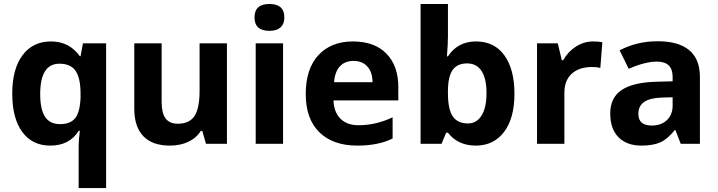

<svg xmlns="http://www.w3.org/2000/svg" viewBox="-20 -728 3633 972"><path d="M183.5 -251.8Q183.5 -174.4 207.8 -137Q232.1 -99.6 284.1 -99.6Q336.2 -99.6 360.7 -129.9Q385.2 -160.3 387.8 -235.6V-252.3Q387.8 -333.7 362.5 -369.6Q337.2 -405.5 281.1 -405.5Q183.5 -405.5 183.5 -251.8ZM234.1 9.1Q143.6 9.1 92.8 -59.9Q42 -128.9 42 -253.8Q42 -378.7 94 -448.4Q146.1 -518.2 238.4 -518.2Q330.6 -518.2 384.2 -443.4H387.8L399.9 -508.6H517.2V224H378.2V10.6Q378.2 -17.2 384.2 -65.7H378.2Q332.2 9.1 234.1 9.1Z M1128.9 0H1022.8L1004 -65.2H996.5Q974.2 -29.3 933.3 -10.1Q892.3 9.1 840.2 9.1Q751.3 9.1 705.5 -38.7Q659.8 -86.5 659.8 -176.9V-508.6H798.3V-211.3Q798.3 -156.2 818 -128.9Q837.7 -101.6 880.2 -101.6Q938.3 -101.6 964.4 -140.3Q990.4 -179 990.4 -269.5V-508.6H1128.9Z M1413 -508.6V0H1274.5V-508.6ZM1344.3 -571.8Q1268.5 -571.8 1268.5 -639.8Q1268.5 -707.8 1344 -707.8Q1419.6 -707.8 1419.6 -640Q1419.6 -607.2 1400.4 -589.5Q1381.2 -571.8 1344.3 -571.8Z M1671.4 -311.9H1866Q1865.5 -363 1839.7 -391.3Q1814 -419.6 1769.7 -419.6Q1725.5 -419.6 1700.2 -391.6Q1674.9 -363.5 1671.4 -311.9ZM1967.6 -26.8Q1895.9 9.1 1788.7 9.1Q1665.8 9.1 1596.8 -58.4Q1527.8 -125.9 1527.8 -252.3Q1527.8 -378.7 1591.5 -448.4Q1656.2 -518.2 1766.2 -518.2Q1876.1 -518.2 1936.3 -456.5Q1996.5 -394.8 1996.5 -287.2V-219.9H1668.4Q1670.4 -160.3 1703.5 -127.1Q1736.6 -94 1795.2 -94Q1882.7 -94 1967.6 -134Z M2247.7 -271V-256.3Q2247.7 -174.9 2272 -139Q2296.3 -103.1 2349.3 -103.1Q2392.8 -103.1 2417.8 -143.1Q2442.9 -183 2442.9 -256.8Q2442.9 -330.6 2417.8 -368.8Q2392.8 -407 2344.5 -407Q2296.3 -407 2272.5 -375.1Q2248.7 -343.3 2247.7 -271ZM2247.7 -442.9Q2297.3 -518.2 2390 -518.2Q2482.8 -518.2 2533.6 -447.7Q2584.4 -377.1 2584.4 -253.3Q2584.4 -129.4 2531.9 -60.2Q2479.3 9.1 2388.8 9.1Q2298.3 9.1 2247.7 -56.1H2238.6L2215.4 0H2109.2V-707.8H2247.7V-543.5Q2247.7 -508.6 2242.7 -442.9Z M2982.8 -518.2Q3009.1 -518.2 3029.3 -514.2L3019.2 -384.2Q3002 -388.8 2978.3 -388.8Q2911.5 -388.8 2874.4 -354.7Q2837.2 -320.5 2837.2 -258.8V0H2698.7V-508.6H2803.8L2824.1 -423.2H2831.1Q2855.4 -466.6 2895.9 -492.4Q2936.3 -518.2 2982.8 -518.2Z M3523.3 0H3426.2L3399.4 -69.3H3395.9Q3360.5 -24.8 3323.6 -7.8Q3286.7 9.1 3227 9.1Q3153.2 9.1 3111.2 -33.1Q3069.3 -75.3 3069.3 -153.7Q3069.3 -232.1 3125.1 -271Q3181 -309.9 3296.8 -314L3385.2 -316.5V-338.7Q3385.2 -416.1 3305.9 -416.1Q3245.7 -416.1 3162.8 -379.7L3116.8 -473.2Q3204.2 -519.2 3309.7 -519.2Q3415.1 -519.2 3469.2 -474Q3523.3 -428.7 3523.3 -338.7ZM3385.2 -193.6V-235.6L3331.6 -234.1Q3270.5 -232.1 3241.2 -212.1Q3211.8 -192.1 3211.8 -151.2Q3211.8 -92.5 3279.1 -92.5Q3327.6 -92.5 3356.4 -120.1Q3385.2 -147.6 3385.2 -193.6Z"/></svg>

Font: Khula
Style: Bold
Weight: 700
Designer: Erin McLaughlin, Steve Matteson
Version: Version 1.000;PS 1.0;hotconv 1.0.72;makeotf.lib2.5.5900; ttf